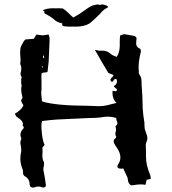

<svg xmlns="http://www.w3.org/2000/svg" viewBox="-20 -856 784 876"><path d="M474.6 -552.7 476.1 -551.3 477.5 -553.2ZM174.3 -553.7 169.4 -550.8Q169.4 -550.3 170.9 -549.3L174.3 -547.9L176.3 -552.2ZM175.8 -602.1 177.2 -591.8H181.6L180.2 -602.1ZM83.5 -284.2Q84.5 -287.1 84.5 -290.5Q84.5 -305.7 60.5 -319.8Q51.8 -325.2 47.9 -337.4Q79.6 -355.5 86.9 -376L82 -383.3L78.1 -391.1Q76.7 -394 76.7 -397Q76.7 -402.8 82 -408.2Q82.5 -409.7 82.5 -412.6L81.1 -418Q76.7 -435.1 76.7 -447.8Q76.7 -455.6 78.1 -461.4Q78.6 -462.9 78.6 -464.4Q78.6 -466.3 78.1 -468.8L76.7 -476.1V-495.1L77.1 -497.6L78.1 -500Q79.1 -502.4 79.1 -503.4V-504.4Q73.7 -511.2 73.7 -520.5Q73.7 -522.5 74.2 -524.9L76.7 -534.7L77.1 -544.9L76.7 -551.8L74.2 -559.1L72.8 -562.5Q71.8 -564 71.8 -564.9Q71.8 -565.4 72.3 -565.9Q73.7 -572.8 73.7 -581.5V-585.9L72.3 -606Q71.8 -612.8 71.8 -618.7Q71.8 -635.3 76.7 -646Q85.4 -665 95.2 -675.8Q115.2 -677.2 134.8 -679.2L140.1 -688.5L146 -698.2L160.2 -696.3Q168.9 -694.8 174.8 -694.8Q179.2 -694.8 187.5 -696.3L193.8 -697.3L201.2 -698.7Q205.1 -692.4 206.1 -683.6V-668.5L202.1 -578.1V-573.2L201.2 -568.4L199.2 -548.8L196.8 -529.3V-528.8L196.3 -527.8L193.8 -526.4Q174.3 -524.9 170.9 -522.5Q168.9 -520.5 168.9 -507.8L169.4 -475.1V-442.4L168 -439V-435.5L169.4 -414.6L171.9 -393.6Q187.5 -387.7 210.9 -384.3L231.4 -381.3L251.5 -378.9Q267.1 -377 288.6 -376L325.2 -374.5L377 -373.5Q408.2 -373 428.2 -371.6H434.1Q450.2 -371.6 470.2 -376L490.2 -381.3Q502.4 -384.8 511.2 -386.2Q493.2 -404.8 493.2 -431.2Q493.2 -436.5 493.7 -441.9L502 -440.4L509.3 -439.5Q513.7 -442.9 513.7 -445.8Q513.7 -449.2 509.8 -452.1L506.3 -454.6L503.4 -457.5Q499.5 -460.4 499.5 -463.4Q513.7 -471.2 513.7 -483.9Q513.7 -489.3 510.7 -496.1H508.8Q502 -496.1 499 -490.7L497.6 -487.8L496.1 -485.4Q493.7 -482.9 488.8 -482.9Q483.9 -487.8 483.9 -491.7Q483.9 -495.6 487.8 -499.5Q497.6 -508.8 497.6 -512.2V-512.7Q496.6 -515.1 480.5 -521L476.6 -522L474.6 -522.9L443.4 -575.2L428.2 -602.1L412.6 -628.9L425.3 -626Q431.6 -624.5 435.5 -624.5Q440.9 -625 445.8 -625Q468.8 -625 482.9 -611.8Q486.3 -607.9 495.1 -603.5L503.4 -600.1L512.2 -596.2Q525.4 -615.2 526.4 -645V-669.9Q526.4 -684.1 528.3 -694.3L538.1 -697.8L546.4 -700.2L565.9 -696.8L585.9 -693.4Q603 -690.9 603 -680.2L602.1 -671.9L601.6 -663.6Q601.1 -661.1 601.1 -658.7Q601.1 -641.6 616.2 -635.3Q620.1 -633.8 621.6 -629.9Q623 -626 623 -622.1L620.6 -610.4L617.7 -598.1Q612.3 -573.2 612.3 -549.3Q612.3 -539.6 613.3 -530.3V-522.9Q614.3 -518.6 615.7 -516.1Q623.5 -506.8 625 -493.7L626 -481.9V-470.7Q630.4 -421.4 630.9 -363.8Q631.8 -351.1 633.8 -331.1L638.7 -298.3L639.2 -284.2L640.1 -269.5L644.5 -255.4L649.4 -241.2Q652.3 -232.9 652.3 -225.6Q652.3 -217.3 648.9 -210Q645 -203.1 645 -193.4L646 -167.5V-142.1Q646 -102.5 665 -58.1Q666.5 -54.7 667 -48.8L668 -39.6Q653.3 -36.1 648.9 -35.6L646.5 -24.4L643.6 -12.7Q633.8 -14.6 622.1 -14.6Q616.7 -14.6 610.4 -14.2L594.7 -12.2L578.6 -10.3Q567.4 -16.6 564.5 -29.3L563 -39.6Q562.5 -45.4 560.1 -49.3L551.3 -67.9L542.5 -87.4L538.1 -86.9L532.7 -86.4Q515.6 -86.9 515.6 -95.2Q515.6 -96.7 516.1 -98.1L516.6 -101.6L518.1 -105Q529.3 -120.6 529.3 -137.7Q529.3 -158.7 513.2 -182.1Q506.8 -189.9 499.5 -204.6L499 -209V-214.4Q499 -216.8 501 -219.7L506.3 -224.6Q510.3 -228.5 510.3 -231.9Q510.3 -233.9 508.3 -236.3Q506.3 -240.2 506.3 -245.1V-248.5L509.3 -260.3L508.3 -274.9L507.8 -276.4L506.8 -278.3Q506.8 -280.8 507.8 -281.2Q515.6 -286.6 515.6 -294.4Q515.6 -296.9 514.6 -299.8L511.2 -308.6Q510.3 -311.5 510.3 -314Q510.3 -315.9 510.7 -317.4Q490.7 -323.7 470.7 -323.7Q460 -323.7 448.7 -321.8Q436 -319.3 417 -318.4L399.9 -317.9L383.8 -317.4L310.1 -314L236.8 -310.5L204.6 -307.6L171.9 -303.7Q168.9 -294.9 168.9 -279.3Q168.9 -267.1 170.9 -249.5Q174.8 -210.9 183.6 -194.8L180.2 -190.9L177.2 -187.5Q173.3 -183.1 173.3 -180.2L174.3 -165L173.3 -149.9V-147Q173.3 -129.9 178.7 -119.6Q181.2 -115.7 181.2 -110.4Q181.2 -108.4 180.7 -106.4L180.2 -99.6L178.7 -92.8Q177.7 -89.4 177.7 -85.4Q177.7 -78.6 180.2 -68.8Q184.6 -48.8 189.5 -10.7V-9.3Q189.5 -4.9 183.6 -2Q180.7 -0.5 177.2 -0.5Q173.8 -0.5 170.4 -2Q163.1 -4.9 155.3 -4.9Q146 -4.9 136.2 -1Q133.3 0 130.4 0Q127.4 0 124.5 -1Q118.7 -3.4 116.7 -7.8L115.2 -15.1Q115.2 -40 92.8 -52.2Q85.4 -56.6 85 -67.9V-76.7Q84 -81.5 82.5 -85Q72.8 -108.4 72.8 -133.3Q72.8 -148.4 76.7 -164.6Q77.1 -168 77.1 -171.9Q77.1 -178.2 75.7 -186.5L72.8 -203.1V-205.1Q72.8 -213.4 76.7 -219.7Q77.1 -221.2 77.1 -223.6L76.7 -227.1Q73.2 -234.4 73.2 -241.7Q73.2 -255.9 86.4 -269Q88.4 -271.5 88.4 -274.4Q88.4 -275.9 87.9 -277.3L85.4 -280.8L82.5 -284.7ZM460.9 -832.5Q472.7 -828.6 472.7 -824.7Q472.7 -821.8 466.3 -818.8Q454.1 -813 444.3 -802.2L436.5 -793Q432.1 -788.1 427.7 -784.7L415.5 -772.5L396.5 -755.4Q392.1 -751.5 387.2 -748.5Q364.3 -734.4 324.7 -734.4Q318.4 -734.4 312 -734.9Q306.2 -734.4 299.8 -734.4Q293.9 -734.4 287.6 -734.9Q271 -735.4 266.6 -738.3Q263.7 -740.2 263.7 -743.7Q263.7 -746.1 264.6 -749L260.7 -750L255.9 -751.5Q250 -752.9 246.6 -754.4Q233.4 -760.3 229.5 -764.6Q223.1 -771.5 210 -779.8L197.8 -787.1L185.5 -793.9Q183.1 -795.4 182.1 -796.4Q181.2 -797.4 181.2 -798.3Q181.2 -798.8 181.6 -798.8Q183.6 -800.3 183.6 -801.8Q183.6 -802.7 182.1 -804.2L175.3 -809.1Q193.4 -818.4 222.7 -818.4Q229 -818.4 235.8 -817.9Q241.7 -818.4 248 -818.4Q257.3 -818.4 266.6 -817.4Q277.8 -810.5 291.5 -797.4L302.2 -786.6Q308.6 -780.3 314.5 -775.9Q333 -786.1 341.8 -792L367.2 -809.6Q382.3 -820.8 394 -827.1Q402.8 -832.5 424.8 -835.9L429.2 -835L433.6 -833.5Q438 -834.5 448.2 -835.9L454.6 -834.5Z"/></svg>

Font: Kurland
Style: Regular
Weight: 400
Designer: GGBot
Version: 0.22